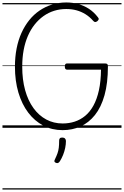

<svg xmlns="http://www.w3.org/2000/svg" viewBox="-20 -1035 1004 1555"><path d="M487 19Q401 19 330.5 -18Q260 -55 208.5 -123Q157 -191 129 -285.5Q101 -380 101 -495Q101 -573 114.5 -642Q128 -711 154 -768.5Q180 -826 217 -872Q254 -918 300.5 -949.5Q347 -981 401.5 -998Q456 -1015 517 -1015Q567 -1015 613 -1002.5Q659 -990 699.5 -964Q740 -938 773 -895Q781 -886 779.5 -879.5Q778 -873 769 -864Q758 -856 750.5 -856.5Q743 -857 735 -866Q706 -899 672 -920Q638 -941 599.5 -951.5Q561 -962 516 -962Q465 -962 418.5 -947.5Q372 -933 332 -904.5Q292 -876 260 -835.5Q228 -795 205.5 -743Q183 -691 171.5 -629Q160 -567 160 -495Q160 -390 183.5 -305Q207 -220 251 -159.5Q295 -99 355 -67Q415 -35 487 -35Q539 -35 585 -50Q631 -65 669.5 -96.5Q708 -128 736.5 -179.5Q765 -231 781 -303.5Q797 -376 798 -471H522Q514 -471 509.5 -477Q505 -483 505 -496Q505 -510 509.5 -515.5Q514 -521 522 -521H832Q844 -521 849 -516Q854 -511 854 -498Q854 -362 826.5 -264Q799 -166 749 -103.5Q699 -41 632.5 -11Q566 19 487 19ZM433 284Q422 279 420.5 272.5Q419 266 426 253Q438 228 445.5 207Q453 186 456 162Q459 138 459 103Q459 92 464.5 85.5Q470 79 484 79Q499 79 506.5 87Q514 95 514 107Q514 134 508 163Q502 192 491 219.5Q480 247 465 271Q458 281 451 284.5Q444 288 433 284ZM0 490H964V500H0ZM0 -20H964V0H0ZM0 -505H964V-500H0ZM0 -1010H964V-1000H0Z"/></svg>

Font: Playwrite NG Modern Guides
Style: Regular
Weight: 400
Designer: Veronika Burian, José Scaglione
Foundry: TypeTogether
Version: Version 1.003